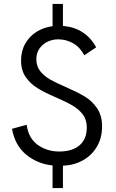

<svg xmlns="http://www.w3.org/2000/svg" viewBox="-20 -830 584 970"><path d="M297.9 120.1H245.6V5.9Q169.4 -2 112.5 -48.6Q55.7 -95.2 40.5 -179.2L114.7 -199.7Q124 -131.3 170.9 -97.9Q217.8 -64.5 280.3 -64.5Q320.8 -64.5 351.8 -77.4Q382.8 -90.3 400.6 -117.2Q418.5 -144 418.5 -186.5Q418.5 -225.1 397.9 -252.4Q378.9 -277.3 347.9 -295.9Q316.9 -314.5 263.7 -337.4Q204.6 -362.8 168.9 -385Q133.3 -407.2 110.8 -439.5Q86.4 -473.6 86.4 -523.9Q86.4 -572.8 107.7 -609.9Q128.9 -647 164.8 -669.4Q200.7 -691.9 245.6 -697.8V-810.1H297.9V-699.2Q412.6 -689 465.8 -590.8L405.8 -550.8Q383.8 -592.3 348.6 -611.8Q313.5 -631.3 274.4 -631.3Q245.1 -631.3 220 -619.1Q194.8 -606.9 179.2 -584.5Q163.6 -562 163.6 -531.2Q163.6 -495.6 183.1 -470.7Q201.2 -447.3 230.7 -429.9Q260.3 -412.6 311.5 -390.6Q371.6 -364.3 408 -342.5Q444.3 -320.8 470 -283.9Q495.6 -247.1 495.6 -191.9Q495.6 -132.3 469.2 -88.4Q442.9 -44.4 398.4 -19.8Q354 4.9 297.9 7.3Z"/></svg>

Font: Acari Sans
Style: Regular
Weight: 400
Designer: Alfredo Marco Pradil and Stefan Peev
Foundry: Hanken Design Co.
Version: Version 1.045;February 4, 2021;FontCreator 13.0.0.2655 64-bi